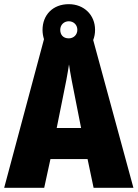

<svg xmlns="http://www.w3.org/2000/svg" viewBox="-20 -901 660 921"><path d="M429 0H620L427 -709C433 -724 436 -740 436 -758C436 -829 383 -881 310 -881C234 -881 184 -830 184 -757C184 -741 187 -726 191 -713L0 0H192L222 -138H400ZM310 -717C283 -717 269 -734 269 -758C269 -782 287 -799 310 -799C333 -799 351 -782 351 -758C351 -734 333 -717 310 -717ZM340 -434 369 -287H252L282 -436C293 -487 305 -551 311 -592C317 -549 330 -483 340 -434Z"/></svg>

Font: Noto Sans Arabic UI Cn Bk
Style: Regular
Weight: 900
Width: 3
Designer: Monotype Design Team, Nadine Chahine and Nizar Qandah
Foundry: Monotype Imaging Inc.
Version: Version 2.010